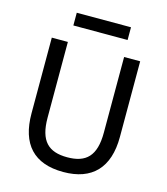

<svg xmlns="http://www.w3.org/2000/svg" viewBox="-130 -996 964 1108"><g transform="rotate(15 352.0 -442.0)"><path d="M190 -896V-820H514V-896ZM88 -720V-268C88 -84 176 12 352 12C524 12 616 -84 616 -268V-720H520V-268C520 -128 464 -76 352 -76C240 -76 184 -128 184 -268V-720Z"/></g></svg>

Font: Kufam Arabic Latin Roman Normal
Style: Regular
Weight: 400
Designer: Wael Morcos & Artur Schmal
Version: Version 1.200;PS 001.200;hotconv 1.0.88;makeotf.lib2.5.64775